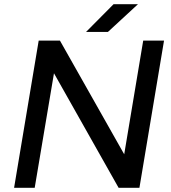

<svg xmlns="http://www.w3.org/2000/svg" viewBox="-20 -893 814 913"><path d="M544 0 180 -645 265 -700 629 -56ZM47 0 164 -700H265L249 -618L145 0ZM544 0 661 -700H760L643 0ZM389 -741 520 -873H636L493 -741Z"/></svg>

Font: Figtree Light Medium
Style: Italic
Weight: 500
Italic angle: -9.5°
Version: Version 2.000